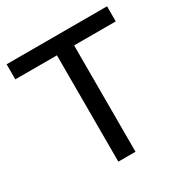

<svg xmlns="http://www.w3.org/2000/svg" viewBox="-152 -763 844 882"><g transform="rotate(-30 270.0 -322.0)"><path d="M224.5 -564V0H315.6V-564H536.4V-644H3.7V-564Z"/></g></svg>

Font: Montserrat Ace
Style: Regular
Weight: 500
Designer: Julieta Ulanovsky
Foundry: Julieta Ulanovsky
Version: Version 1